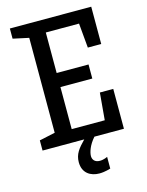

<svg xmlns="http://www.w3.org/2000/svg" viewBox="-135 -802 835 1094"><g transform="rotate(-15 282.5 -255.0)"><path d="M33 0H279C239 41 215 70 215 118C215 183 262 210 313 210C346 210 379 199 379 199V130C379 130 358 141 334 141C304 141 291 123 291 102C291 81 303 40 339 0H513V-235H434L420 -75H225V-323H413V-406H225V-645H421L434 -500H513V-720H33V-660L126 -640V-80L33 -60Z"/></g></svg>

Font: Hermeneus One
Style: Regular
Weight: 400
Designer: Rodrigo Fuenzalida, Pablo Impallari
Foundry: Pablo Impallari, Rodrigo Fuenzalida
Version: Version 1.002